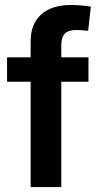

<svg xmlns="http://www.w3.org/2000/svg" viewBox="-20 -763 407 783"><path d="M340.8 -529.3V-429.7H8.8V-529.3ZM105 0V-594.2Q105 -643.1 125 -676Q145 -709 181.6 -725.8Q218.3 -742.7 267.6 -742.7Q294.9 -742.7 318.1 -740.2Q341.3 -737.8 350.6 -735.8L339.4 -637.2Q332.5 -638.2 318.4 -639.4Q304.2 -640.6 291.5 -640.6Q258.3 -640.6 244.1 -625.5Q230 -610.4 230 -578.6V0Z"/></svg>

Font: Inter 24pt SemiBold
Style: Regular
Weight: 600
Designer: Rasmus Andersson
Foundry: rsms
Version: Version 4.001;git-66647c0bb